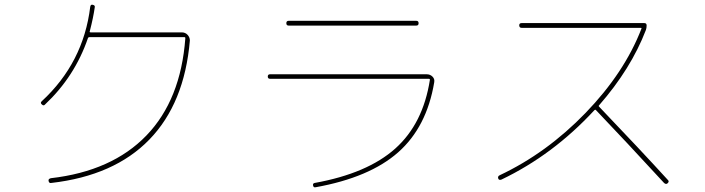

<svg xmlns="http://www.w3.org/2000/svg" viewBox="-20 -790 3040 828"><path d="M173.8 -338.9Q168 -332 160.2 -339.8Q152.3 -346.7 160.2 -353.5Q339.8 -519.5 369.1 -760.7Q371.1 -771.5 378.9 -769.5Q390.6 -767.6 388.7 -758.8Q382.8 -715.8 367.2 -655.3Q365.2 -650.4 371.1 -650.4H763.7Q779.3 -650.4 789.1 -639.6Q798.8 -628.9 798.8 -615.2Q775.4 -343.8 624 -188Q472.7 -32.2 201.2 -1Q191.4 1 189.5 -9.8Q187.5 -18.6 199.2 -21.5Q462.9 -51.8 611.3 -205.6Q759.8 -359.4 779.3 -626Q779.3 -629.9 775.4 -629.9H365.2Q361.3 -629.9 359.4 -626Q302.7 -460 173.8 -338.9Z M1144.5 -450.2Q1134.8 -450.2 1134.8 -460Q1134.8 -469.7 1144.5 -469.7H1820.3Q1835 -469.7 1845.2 -459.5Q1855.5 -449.2 1852.5 -434.6Q1820.3 -242.2 1697.3 -133.3Q1574.2 -24.4 1340.8 17.6Q1332 19.5 1330.1 9.8Q1328.1 1 1336.9 -1Q1564.5 -42 1684.6 -149.4Q1804.7 -256.8 1834 -446.3Q1834 -450.2 1830.1 -450.2ZM1224.6 -679.7Q1214.8 -679.7 1214.8 -689.9Q1214.8 -700.2 1224.6 -700.2H1775.4Q1785.2 -700.2 1785.2 -689.9Q1785.2 -679.7 1775.4 -679.7Z M2142.6 -15.6Q2131.8 -11.7 2128.9 -19.5Q2125 -29.3 2134.8 -34.2Q2337.9 -129.9 2505.4 -303.2Q2672.9 -476.6 2746.1 -666Q2748 -669.9 2743.2 -669.9H2229.5Q2219.7 -669.9 2219.2 -680.2Q2218.8 -690.4 2229.5 -690.4H2758.8Q2768.6 -690.4 2768.6 -680.2Q2768.6 -669.9 2765.6 -661.1Q2701.2 -493.2 2563.5 -335.9Q2560.5 -333 2563.5 -330.1Q2740.2 -145.5 2860.4 -13.7Q2867.2 -7.8 2859.4 0Q2852.5 6.8 2843.8 -1Q2675.8 -183.6 2549.8 -315.4Q2546.9 -318.4 2543 -314.5Q2365.2 -122.1 2142.6 -15.6Z"/></svg>

Font: Rounded-X Mgen+ 2m thin
Style: Regular
Weight: 100
Designer: [Source Han Sans]
Ryoko NISHIZUKA  (kana & ideographs); Paul D. Hunt (Latin, Greek & Cyrillic); Wenlong ZHANG  (bopomofo
Version: Version 1.059.20150602